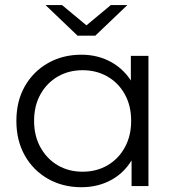

<svg xmlns="http://www.w3.org/2000/svg" viewBox="-20 -751 718 775"><path d="M308.4 4.7Q233.4 4.7 173.9 -29.1Q114.3 -62.9 80.2 -123.2Q46.1 -183.6 46.1 -263Q46.1 -342.8 80.2 -402.7Q114.3 -462.6 173.9 -496.4Q233.4 -530.2 308.4 -530.2Q376.6 -530.2 431.4 -499Q486.3 -467.7 518.8 -408.4Q551.3 -349 551.3 -263Q551.3 -177.9 519.4 -117.8Q487.4 -57.8 432.6 -26.5Q377.7 4.7 308.4 4.7ZM313.5 -57.9Q369.3 -57.9 413.6 -83.5Q457.9 -109.2 483.6 -155.7Q509.4 -202.2 509.4 -263Q509.4 -324.8 483.6 -370.8Q457.9 -416.8 413.6 -442.2Q369.3 -467.6 313.5 -467.6Q257.7 -467.6 213.6 -442.2Q169.6 -416.8 143.6 -370.8Q117.6 -324.8 117.6 -263Q117.6 -202.2 143.6 -155.7Q169.6 -109.2 213.6 -83.5Q257.7 -57.9 313.5 -57.9ZM511.1 0V-158.3L518.2 -264L508.2 -369.7V-525.5H579.2V0ZM293.1 -607 163.7 -730.6H230.4L356.8 -625.5H301L427.4 -730.6H494.1L364.7 -607Z"/></svg>

Font: Montserrat Alternates Thin
Style: Regular
Weight: 100
Designer: Julieta Ulanovsky
Foundry: Julieta Ulanovsky
Version: Version 9.000